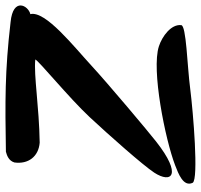

<svg xmlns="http://www.w3.org/2000/svg" viewBox="-36 -686 732 699"><g transform="rotate(90 329.5 -337.0)"><path d="M72 -631C68 -595 112 -562 149 -550C235 -522 488 -573 582 -609C613 -621 662 -639 646 -673C633 -695 391 -675 304 -664C221 -653 72 -650 72 -631ZM407 -298C474 -370 582 -492 609 -533C650 -596 618 -636 496 -540C460 -512 284 -364 219 -304C152 -242 18 -137 32 -82C1 -75 -31 -19 61 -10C241 11 350 10 533 7C548 3 566 -4 572 -24C579 -75 550 -112 500 -116C368 -114 255 -94 197 -100C201 -112 337 -223 407 -298Z"/></g></svg>

Font: Carybe
Style: Regular
Weight: 400
Designer: Genilson Lima Santos
Foundry: Genilson Lima Santos
Version: Version 1.010;PS 001.010;hotconv 1.0.70;makeotf.lib2.5.58329